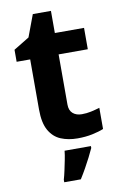

<svg xmlns="http://www.w3.org/2000/svg" viewBox="-97 -716 627 991"><g transform="rotate(-10 217.0 -220.5)"><path d="M308 -109Q333 -109 356 -114Q379 -119 402 -126V-15Q378 -5 342.5 2.5Q307 10 265 10Q216 10 177.5 -6Q139 -22 116.5 -61.5Q94 -101 94 -171V-434H23V-497L105 -547L148 -662H243V-546H396V-434H243V-171Q243 -140 261 -124.5Q279 -109 308 -109ZM325 71Q315 93 302.5 117.5Q290 142 275.5 168Q261 194 244 221H157V208Q163 188 168.5 162Q174 136 179.5 109Q185 82 187 61H325Z"/></g></svg>

Font: Noto Sans Devanagari
Style: Bold
Weight: 700
Version: Version 2.003